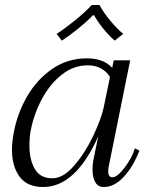

<svg xmlns="http://www.w3.org/2000/svg" viewBox="-20 -740 579 770"><path d="M207 -604Q241 -626 280.5 -658Q320 -690 348 -720H379Q395 -690 421.5 -658Q448 -626 474 -604L440 -577Q416 -598 393.5 -626Q371 -654 357 -679H353Q328 -653 294 -625.5Q260 -598 228 -577ZM28 -139Q28 -172 36 -212Q50 -286 88.5 -353Q127 -420 188.5 -463Q250 -506 329 -506Q395 -506 430 -468L436 -498H502L418 -82Q414 -67 414 -53Q414 -29 431 -29Q450 -29 479.5 -67.5Q509 -106 521 -145L539 -136Q515 -73 477 -31.5Q439 10 396 10Q373 10 362 -9.5Q351 -29 351 -60Q351 -82 355 -101L374 -193Q283 10 153 10Q89 10 58.5 -31.5Q28 -73 28 -139ZM396 -310 421 -431Q409 -452 386 -465Q363 -478 332 -478Q276 -478 229 -441.5Q182 -405 150 -346.5Q118 -288 105 -225Q98 -196 98 -156Q98 -100 119.5 -62.5Q141 -25 190 -25Q234 -25 278.5 -77Q323 -129 355 -197.5Q387 -266 396 -310Z"/></svg>

Font: Trirong Light
Style: Italic
Weight: 300
Italic angle: -12°
Designer: Katatrad Team
Foundry: CadsonDemak
Version: Version 1.001